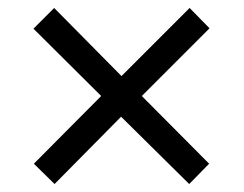

<svg xmlns="http://www.w3.org/2000/svg" viewBox="-20 -594 612 482"><path d="M456 -574 506 -523 336 -353 505 -183 455 -132 284 -301 117 -132 65 -183 234 -353 64 -522 116 -574 285 -403Z"/></svg>

Font: Noto Sans Vai
Style: Regular
Weight: 400
Designer: Monotype Design Team
Foundry: Monotype Imaging Inc.
Version: Version 2.001; ttfautohint (v1.8.4.7-5d5b)